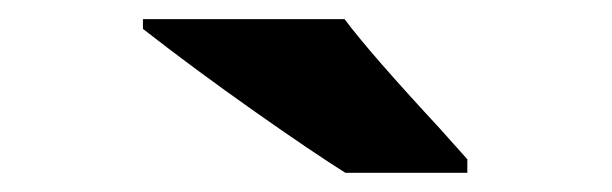

<svg xmlns="http://www.w3.org/2000/svg" viewBox="-20 -786 638 200"><path d="M128.9 -766.1H338.9Q364.7 -731.4 438 -652.3L466.8 -620.1V-606H339.8Q306.2 -627 244.1 -670.7Q182.1 -714.4 128.9 -755.9Z"/></svg>

Font: Open Sans Hebrew Extra Bold
Style: Regular
Weight: 800
Foundry: Ascender Corporation, Yanek Iontef
Version: Version 2.001;PS 002.001;hotconv 1.0.70;makeotf.lib2.5.58329